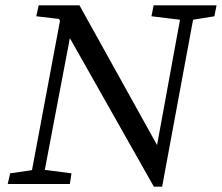

<svg xmlns="http://www.w3.org/2000/svg" viewBox="-20 -690 832 720"><path d="M548 -629 556 -670H792L784 -629L704 -616L588 10H557L242 -547L148 -53L248 -40L242 0H9L18 -40L100 -52L205 -612L201 -619L116 -629L125 -670H278L569 -146L655 -616Z"/></svg>

Font: Source Serif Pro
Style: Italic
Weight: 400
Italic angle: -12°
Designer: Frank Grießhammer
Foundry: Adobe Systems Incorporated
Version: Version 3.001;hotconv 1.0.111;makeotfexe 2.5.65597